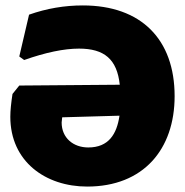

<svg xmlns="http://www.w3.org/2000/svg" viewBox="-20 -676 680 707"><path d="M285 -656C218 -656 152 -645 87 -622L51 -468L69 -455C148 -483 216 -497 271 -497C364 -497 411 -458 421 -364L51 -361L26 -330C21 -297 18 -269 18 -246C18 -81 148 11 301 11C508 11 623 -126 623 -322C623 -531 500 -656 285 -656ZM305 -133C250 -133 207 -168 207 -225L209 -244L420 -250C410 -182 380 -133 305 -133Z"/></svg>

Font: Luna Sans Black
Style: Regular
Weight: 900
Designer: Juan Pablo del Peral
Foundry: Huerta Tipografica
Version: Version 2.001; ttfautohint (v1.5)